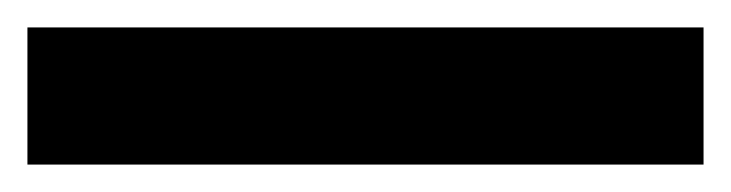

<svg xmlns="http://www.w3.org/2000/svg" viewBox="-21 60 533 140"><path d="M492 80V180H-1V80Z"/></svg>

Font: Rosa Sans
Style: Bold
Weight: 700
Designer: Pentagram / MCKL
Foundry: Pentagram / MCKL
Version: Version 1.005;September 16, 2019;FontCreator 11.5.0.2425 64-